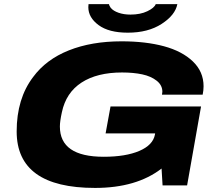

<svg xmlns="http://www.w3.org/2000/svg" viewBox="-20 -901 1052 933"><path d="M601.1 -742.2Q508.8 -742.2 459 -779.1Q409.2 -815.9 409.2 -866.2Q409.2 -876 410.2 -880.9H509.8Q509.8 -875 518.1 -862.8Q530.3 -848.1 555.9 -839.1Q581.5 -830.1 613.8 -830.1Q662.1 -830.1 696 -846.4Q730 -862.8 736.8 -880.9H841.8Q831.5 -827.6 765.6 -784.9Q699.7 -742.2 601.1 -742.2ZM441.9 12.2Q61 12.2 61 -262.2Q61 -421.9 141.1 -526.9Q204.1 -612.3 314.5 -656.2Q424.8 -700.2 570.8 -700.2Q688 -700.2 776.6 -676.3Q865.2 -652.3 917.2 -602.5Q969.2 -552.7 969.2 -481.9Q969.2 -461.9 964.8 -440.9H767.1Q769 -450.7 769 -455.1Q769 -486.8 741.7 -508.5Q714.4 -530.3 671.4 -539.6Q628.4 -548.8 573.2 -548.8Q451.7 -548.8 376.2 -499.8Q300.8 -450.7 280.8 -356Q271 -311.5 271 -286.1Q271 -139.2 483.9 -139.2Q590.8 -139.2 657.2 -167.7Q723.6 -196.3 732.9 -247.1L733.9 -252.9H493.2L517.1 -383.8H957L889.2 0H770L765.1 -82Q643.1 12.2 441.9 12.2Z"/></svg>

Font: Archivo Expanded ExtraBold
Style: Italic
Weight: 800
Width: 7
Italic angle: -10°
Designer: Hector Gatti
Foundry: Omnibus-Type
Version: Version 2.001